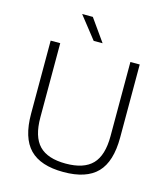

<svg xmlns="http://www.w3.org/2000/svg" viewBox="-135 -1049 1013 1163"><g transform="rotate(15 371.0 -468.0)"><path d="M372 9Q228 9 160 -61Q92 -131 92 -282V-740H152V-275Q152 -154 205.2 -99Q258.5 -44 372 -44Q485.5 -44 538.8 -99Q592 -154 592 -275V-740H650.5V-282Q650.5 -131 583 -61Q515.5 9 372 9ZM344 -806 234.5 -945H301.5L400 -806Z"/></g></svg>

Font: Encode Sans Semi Expanded Light
Style: Regular
Weight: 300
Width: 6
Designer: Multiple Designers
Foundry: Impallari Type
Version: Version 3.000; ttfautohint (v1.8.3) -l 8 -r 50 -G 200 -x 14 